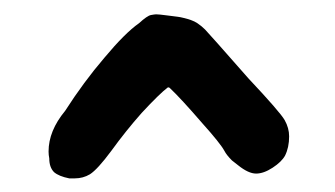

<svg xmlns="http://www.w3.org/2000/svg" viewBox="-20 -700 475 272"><path d="M176.8 -667Q188.5 -677.7 193.8 -678.7Q199.2 -679.7 201.2 -679.7Q205.1 -679.7 216.3 -678.2Q227.5 -676.8 231.4 -676.3Q235.4 -675.8 239.3 -674.8Q243.2 -673.8 246.6 -672.9Q250 -671.9 253.4 -670.4Q256.8 -668.9 259.8 -667Q265.6 -663.1 270.5 -658.2Q275.4 -653.3 332 -588.9Q377 -541 383.3 -529.8Q389.6 -518.6 389.6 -506.8Q389.6 -491.2 383.8 -479.5Q378.9 -470.7 366.2 -462.4Q353.5 -454.1 342.8 -454.1Q332 -454.1 317.4 -465.8L308.6 -472.7Q300.8 -480.5 297.9 -486.3Q292 -497.1 266.6 -525.4Q236.3 -560.5 220.7 -575.2Q219.7 -576.2 218.8 -576.2Q218.8 -576.2 217.8 -576.2Q206.1 -567.4 180.7 -540Q158.2 -514.6 137.7 -486.3Q118.2 -460 107.4 -453.1Q97.7 -447.3 85.9 -447.3Q82 -447.3 78.1 -447.3Q63.5 -450.2 56.6 -456.1Q49.8 -462.9 49.8 -475.6Q48.8 -480.5 48.8 -485.4Q48.8 -514.6 72.3 -543Q98.6 -584 127.9 -618.2Q157.2 -653.3 176.8 -667ZM218.8 -576.2Z"/></svg>

Font: JasonHandwriting2
Style: SemiBold
Weight: 600
Version: Version 1.04.7